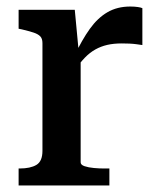

<svg xmlns="http://www.w3.org/2000/svg" viewBox="-20 -568 486 588"><path d="M416 -543V-430Q409 -431 398.5 -432.5Q388 -434 376 -434.5Q364 -435 353 -435Q328 -435 308.5 -430.5Q289 -426 272 -416.5Q255 -407 240 -391.5Q225 -376 209 -353L208 -397Q231 -446 255 -479.5Q279 -513 309 -530.5Q339 -548 379 -548Q392 -548 402 -546.5Q412 -545 416 -543ZM37 0V-52H40Q73 -52 91.5 -63Q110 -74 110 -106V-436Q110 -450 103 -457Q96 -464 82 -468.5Q68 -473 47 -478L37 -480V-538H209L222 -400L227 -402V-71Q227 -63 239 -59Q251 -55 267.5 -53.5Q284 -52 298 -52H315V0Z"/></svg>

Font: Roboto Serif SemiCondensed Medium
Style: Regular
Weight: 500
Width: 4
Designer: Greg Gazdowicz
Foundry: Commercial Type
Version: Version 1.007